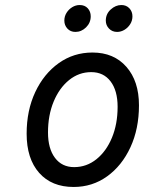

<svg xmlns="http://www.w3.org/2000/svg" viewBox="-20 -732 573 764"><path d="M273 12Q185.5 12 135.8 -44.2Q86 -100.5 86 -200Q86 -292.5 120.2 -365.5Q154.5 -438.5 213.8 -480.8Q273 -523 348 -523Q433 -523 483 -466Q533 -409 533 -313Q533 -219.5 499 -146Q465 -72.5 406.2 -30.2Q347.5 12 273 12ZM275 -67Q324.5 -67 363.8 -98.5Q403 -130 425.5 -184.2Q448 -238.5 448 -307Q448 -371.5 420 -408.2Q392 -445 343 -445Q294 -445 255 -413.5Q216 -382 193.5 -327.8Q171 -273.5 171 -205Q171 -140.5 198.8 -103.8Q226.5 -67 275 -67ZM446 -605Q426.5 -605 413.8 -618.2Q401 -631.5 401 -650Q401 -676.5 420.5 -694.2Q440 -712 463 -712Q482.5 -712 494.8 -699Q507 -686 507 -667Q507 -650 498.2 -636Q489.5 -622 475.5 -613.5Q461.5 -605 446 -605ZM280 -605Q260.5 -605 248.2 -618.2Q236 -631.5 236 -650Q236 -667 244.8 -681Q253.5 -695 267.5 -703.5Q281.5 -712 297 -712Q317.5 -712 329.2 -699Q341 -686 341 -667Q341 -641.5 322.5 -623.2Q304 -605 280 -605Z"/></svg>

Font: Overpass
Style: Italic
Weight: 400
Italic angle: -10°
Designer: Delve Withrington, Dave Bailey, Thomas Jockin
Foundry: Delve Fonts LLC
Version: Version 4.000